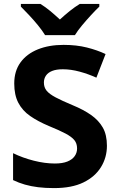

<svg xmlns="http://www.w3.org/2000/svg" viewBox="-20 -954 606 984"><path d="M528 -207Q528 -147 497.5 -97.5Q467 -48 407.5 -19Q348 10 257 10Q212 10 175.5 5.5Q139 1 107.5 -8Q76 -17 47 -31V-169Q96 -145 153 -130.5Q210 -116 261 -116Q300 -116 325 -126Q350 -136 362.5 -153.5Q375 -171 375 -193Q375 -219 361 -236Q347 -253 316 -269.5Q285 -286 231 -308Q174 -332 134.5 -359.5Q95 -387 74 -427Q53 -467 53 -526Q53 -590 85 -634Q117 -678 174 -701Q231 -724 306 -724Q372 -724 425.5 -710.5Q479 -697 521 -677L474 -556Q432 -575 387.5 -587Q343 -599 302 -599Q269 -599 247.5 -590.5Q226 -582 215.5 -566.5Q205 -551 205 -531Q205 -506 219 -489Q233 -472 265 -455Q297 -438 352 -415Q408 -392 447 -364.5Q486 -337 507 -300Q528 -263 528 -207ZM489 -934V-920Q471 -903 447 -877Q423 -851 400.5 -824Q378 -797 364 -774H211Q197 -797 175 -824Q153 -851 129 -876.5Q105 -902 87 -920V-934H187Q213 -918 237 -898Q261 -878 287 -854Q313 -878 338 -898Q363 -918 389 -934Z"/></svg>

Font: Noto Sans Cherokee
Style: Regular
Weight: 400
Designer: Monotype Design Team
Foundry: Monotype Imaging Inc.
Version: Version 2.001